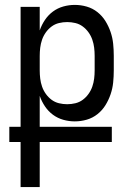

<svg xmlns="http://www.w3.org/2000/svg" viewBox="-20 -548 540 783"><path d="M64 215V31H18V-31H64V-520H142V-424Q150 -447 163.5 -467Q177 -487 196 -501Q215 -515 238 -521.5Q261 -528 285 -528Q310 -528 334 -521Q358 -514 377.5 -498.5Q397 -483 410 -462Q423 -441 431 -417.5Q439 -394 441.5 -369.5Q444 -345 444 -320V-261Q444 -236 441.5 -211.5Q439 -187 431 -163.5Q423 -140 410 -119Q397 -98 377.5 -82.5Q358 -67 334 -60Q310 -53 285 -53Q261 -53 238 -59.5Q215 -66 196 -80Q177 -94 163.5 -114Q150 -134 142 -157V-31H436V31H142V215ZM254 -123Q271 -123 287.5 -127Q304 -131 317.5 -141Q331 -151 341 -165Q351 -179 356.5 -195Q362 -211 364 -227.5Q366 -244 366 -261V-320Q366 -337 364 -353.5Q362 -370 356.5 -386Q351 -402 341 -416Q331 -430 317.5 -440Q304 -450 287.5 -454Q271 -458 254 -458Q237 -458 220.5 -454Q204 -450 190.5 -440Q177 -430 167 -416Q157 -402 151.5 -386Q146 -370 144 -353.5Q142 -337 142 -320V-261Q142 -244 144 -227.5Q146 -211 151.5 -195Q157 -179 167 -165Q177 -151 190.5 -141Q204 -131 220.5 -127Q237 -123 254 -123Z"/></svg>

Font: Iosevka Term Curly
Style: Regular
Weight: 400
Designer: Belleve Invis
Foundry: Belleve Invis
Version: Version 32.3.0